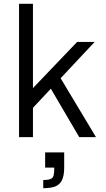

<svg xmlns="http://www.w3.org/2000/svg" viewBox="-20 -720 554 1008"><path d="M99 -201 385 -500H477L153 -154ZM80 -700H153V0H80ZM226 -290 266 -363 484 0H396ZM265 160H317Q317 203 305 226.5Q293 250 269.5 259Q246 268 207 268V225Q234 225 246 219.5Q258 214 261.5 201Q265 188 265 160ZM217 80H317V160H217Z"/></svg>

Font: Uncut Sans VF
Style: Regular
Weight: 400
Designer: Kasper Nordkvist
Foundry: Uncut Type
Version: Version 1.100;FEAKit 1.0